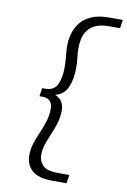

<svg xmlns="http://www.w3.org/2000/svg" viewBox="-102 -800 707 1069"><g transform="rotate(10 251.5 -265.0)"><path d="M121 93Q121 57 132 23.5Q143 -10 157.5 -43Q172 -76 183 -110.5Q194 -145 194 -184Q194 -208 181 -224.5Q168 -241 138 -241H120L127 -288H145Q194 -288 212 -326Q230 -364 230 -423Q230 -455 226.5 -486.5Q223 -518 223 -544Q223 -578 232.5 -613Q242 -648 264.5 -676.5Q287 -705 326.5 -722.5Q366 -740 426 -740H503L496 -692H434Q386 -692 357 -678Q328 -664 312.5 -641.5Q297 -619 292 -593Q287 -567 287 -543Q287 -516 290.5 -489Q294 -462 294 -431Q294 -367 273.5 -321Q253 -275 204 -264Q232 -253 244 -232Q256 -211 256 -186Q256 -147 245.5 -112.5Q235 -78 221 -46Q207 -14 196.5 17Q186 48 186 80Q186 113 209.5 137.5Q233 162 298 162H360L352 210H275Q191 210 156 177Q121 144 121 93Z"/></g></svg>

Font: Georama ExtraExtended Light
Style: Italic
Weight: 300
Width: 8
Italic angle: -9°
Designer: Jean-Baptiste Levee
Foundry: Production Type
Version: Version 1.000